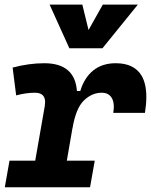

<svg xmlns="http://www.w3.org/2000/svg" viewBox="-35 -796 642 816"><path d="M-14.6 0 5.4 -113.3H114.7L155.3 -345.2Q156.7 -354.5 156.7 -362.3Q156.7 -401.9 113.3 -401.9Q76.2 -401.9 33.7 -390.6L18.6 -508.8Q88.4 -527.3 153.3 -527.3Q283.2 -527.3 292 -409.2H306.2Q323.2 -465.8 361.3 -496.6Q399.4 -527.3 457 -527.3Q535.2 -527.3 566.9 -474.1Q586.9 -439.5 586.9 -383.8Q586.9 -353 581.1 -316.4H446.3Q448.7 -330.6 448.7 -342.3Q448.7 -365.2 439.9 -379.9Q426.8 -401.9 397 -401.9Q355.5 -401.9 321.3 -368.7Q287.1 -335.4 272.9 -249.5V-251L249 -113.3H367.7L347.7 0ZM259.8 -590.8 175.8 -776.4H314.9L341.3 -668.5L401.9 -776.4H550.8L400.4 -590.8Z"/></svg>

Font: CaskaydiaCove NF
Style: Bold Italic
Weight: 700
Italic angle: -10°
Designer: Aaron Bell
Foundry: Saja Typeworks
Version: Version 2111.001; VTT 6.35;Nerd Fonts 3.2.1